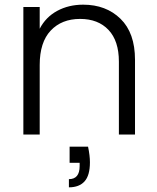

<svg xmlns="http://www.w3.org/2000/svg" viewBox="-20 -576 673 822"><path d="M336 -556Q434 -556 496 -495.5Q558 -435 558 -320V0H489V-312Q489 -401 444.5 -448Q400 -495 323 -495Q244 -495 197 -445Q150 -395 150 -298V0H80V-546H150V-453Q176 -503 225 -529.5Q274 -556 336 -556ZM357 52Q365 90 365 119Q365 175 342 200.5Q319 226 275 226V191Q321 191 321 135V121H278V52Z"/></svg>

Font: A Bank Premium Light
Style: Regular
Weight: 300
Designer: Ninad Kale (Devanagari), Jonny Pinhorn (Latin), Htun Naung (Myanmar)
Foundry: Indian Type Foundry
Version: 4.004